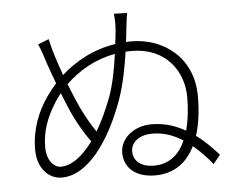

<svg xmlns="http://www.w3.org/2000/svg" viewBox="-53 -835 1107 899"><g transform="rotate(-5 500.0 -385.5)"><path d="M640 -46C578 -46 543 -76 543 -122C543 -158 575 -196 645 -196C698 -196 746 -178 787 -151C759 -88 712 -46 640 -46ZM457 -382C436 -326 411 -273 385 -229C359 -266 335 -310 316 -350C304 -376 287 -415 269 -461C331 -522 411 -567 502 -583C493 -515 479 -442 457 -382ZM204 -79C171 -79 139 -116 139 -175C139 -249 161 -313 207 -385C215 -398 225 -410 234 -422C250 -381 266 -342 279 -315C299 -273 328 -223 356 -185C309 -120 256 -79 204 -79ZM566 -696C569 -718 572 -751 576 -769L514 -771C517 -743 517 -722 515 -693C513 -673 511 -652 508 -629C401 -613 316 -563 252 -506C231 -563 211 -625 199 -679L148 -659C161 -630 171 -600 182 -564C191 -538 203 -504 216 -470C199 -451 184 -432 171 -413C125 -348 91 -265 91 -169C91 -84 140 -28 205 -28C330 -28 436 -184 501 -363C528 -438 542 -515 553 -589C562 -590 572 -590 582 -590C741 -590 822 -475 822 -352C822 -297 816 -243 803 -196C758 -222 705 -240 644 -240C558 -240 496 -184 496 -119C496 -46 552 0 641 0C729 0 791 -45 828 -121C865 -91 896 -56 918 -29L951 -70C925 -99 891 -136 847 -168C864 -220 872 -283 872 -353C872 -534 734 -635 585 -635C576 -635 567 -635 559 -634Z"/></g></svg>

Font: Noto Sans CJK KR Light
Style: Regular
Weight: 300
Designer: Ryoko NISHIZUKA (kana & ideographs); Paul D. Hunt (Latin, Greek & Cyrillic); Wenlong ZHANG (bopomofo); Sandoll Communica
Foundry: Adobe Systems Incorporated
Version: Version 1.004;PS 1.004;hotconv 1.0.82;makeotf.lib2.5.63406